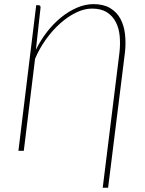

<svg xmlns="http://www.w3.org/2000/svg" viewBox="-20 -729 700 928"><path d="M69 0 155 -704H165.5Q171 -704 173.8 -700.8Q176.5 -697.5 176 -692.5L153.5 -488.5Q176 -534.5 207.2 -574.8Q238.5 -615 275.2 -644.8Q312 -674.5 352 -691.8Q392 -709 432 -709Q480.5 -709 512.5 -689.8Q544.5 -670.5 562 -638.2Q579.5 -606 584.2 -563.8Q589 -521.5 584 -476L502.5 178.5H476.5L557.5 -476Q562 -516.5 558.5 -554.5Q555 -592.5 539.8 -622.2Q524.5 -652 496.5 -669.8Q468.5 -687.5 424.5 -687.5Q387 -687.5 347.2 -668Q307.5 -648.5 270.5 -615.5Q233.5 -582.5 202 -538.5Q170.5 -494.5 149.5 -445L95 0Z"/></svg>

Font: Lato Thin
Style: Italic
Weight: 200
Italic angle: -7°
Designer: Lukasz Dziedzic
Foundry: tyPoland Lukasz Dziedzic
Version: Version 2.007; 2014-02-27